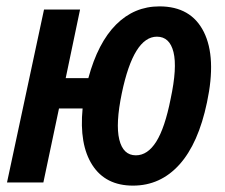

<svg xmlns="http://www.w3.org/2000/svg" viewBox="-20 -572 706 602"><path d="M2 0 118 -542H231L186 -327H257Q287 -438 344 -495Q401 -552 480 -552Q579 -552 619 -472Q659 -392 629 -251Q602 -122 542.5 -56Q483 10 397 10Q311 10 269.5 -54.5Q228 -119 239 -232H165L116 0ZM406 -85Q443 -85 470 -128Q497 -171 515 -262Q536 -360 524 -408.5Q512 -457 472 -457Q399 -457 362 -280Q342 -184 354 -134.5Q366 -85 406 -85Z"/></svg>

Font: Noto Sans Condensed SemiBold
Style: Italic
Weight: 600
Width: 3
Italic angle: -12°
Designer: Monotype Design Team
Foundry: Monotype Imaging Inc.
Version: Version 2.013; ttfautohint (v1.8.4.7-5d5b)